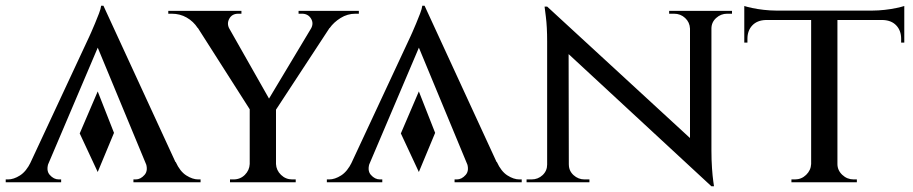

<svg xmlns="http://www.w3.org/2000/svg" viewBox="-32 -638 3197 672"><path d="M367 -173 310 -36 247 -171 310 -318ZM330 -618 612 -6H503L299 -498ZM139 -71Q128 -42 142 -26Q156 -10 174 -10H182V0H-12V-10Q-12 -10 -8 -10Q-4 -10 -4 -10Q16 -10 38 -24Q60 -38 76 -71ZM330 -618 336 -532 111 -3H44L280 -509Q281 -511 287 -524.5Q293 -538 300.5 -556Q308 -574 314.5 -591Q321 -608 322 -618ZM477 -71H583Q598 -38 620 -24Q642 -10 662 -10Q662 -10 666 -10Q670 -10 670 -10V0H435V-10H443Q460 -10 474 -26Q488 -42 477 -71Z M736 -599 922 -271 850 -243 623 -599ZM934 -263V0H842V-262ZM1093 -599H1160L926 -242L885 -252ZM1056 -537Q1067 -556 1056.5 -573Q1046 -590 1025 -590Q1025 -590 1019 -590Q1013 -590 1013 -590V-600H1224V-590H1212Q1184 -590 1160 -575Q1136 -560 1122 -540ZM771 -537 660 -540Q645 -563 621.5 -576.5Q598 -590 569 -590H557V-600H813V-590Q813 -590 807.5 -590Q802 -590 802 -590Q780 -590 770.5 -572.5Q761 -555 771 -537ZM845 -64V0H773V-10Q774 -10 779.5 -10Q785 -10 785 -10Q809 -10 825 -26Q841 -42 842 -64ZM931 -64H934Q935 -42 951.5 -26Q968 -10 991 -10Q991 -10 997 -10Q1003 -10 1003 -10V0H931Z M1491 -173 1434 -36 1371 -171 1434 -318ZM1454 -618 1736 -6H1627L1423 -498ZM1263 -71Q1252 -42 1266 -26Q1280 -10 1298 -10H1306V0H1112V-10Q1112 -10 1116 -10Q1120 -10 1120 -10Q1140 -10 1162 -24Q1184 -38 1200 -71ZM1454 -618 1460 -532 1235 -3H1168L1404 -509Q1405 -511 1411 -524.5Q1417 -538 1424.5 -556Q1432 -574 1438.5 -591Q1445 -608 1446 -618ZM1601 -71H1707Q1722 -38 1744 -24Q1766 -10 1786 -10Q1786 -10 1790 -10Q1794 -10 1794 -10V0H1559V-10H1567Q1584 -10 1598 -26Q1612 -42 1601 -71Z M1883 -615 2448 -95 2458 14 1894 -508ZM1886 -62V0H1811V-10Q1811 -10 1819.5 -10Q1828 -10 1828 -10Q1851 -10 1867 -25Q1883 -40 1883 -62ZM1959 -62Q1959 -40 1975.5 -25Q1992 -10 2014 -10Q2014 -10 2022.5 -10Q2031 -10 2031 -10V0H1956V-62ZM1883 -615 1958 -527 1959 0H1883V-493Q1883 -544 1878.5 -579.5Q1874 -615 1874 -615ZM2458 -600V-111Q2458 -78 2460 -49.5Q2462 -21 2464.5 -3.5Q2467 14 2467 14H2458L2383 -75V-600ZM2455 -538V-600H2530V-590Q2530 -590 2521.5 -590Q2513 -590 2513 -590Q2491 -590 2474.5 -575Q2458 -560 2458 -538ZM2383 -538Q2382 -560 2366 -575Q2350 -590 2327 -590Q2327 -590 2318.5 -590Q2310 -590 2310 -590V-600H2385V-538Z M2899 -597V0H2807V-597ZM3133 -601V-568H2573V-601ZM3133 -570V-489H3122V-502Q3122 -531 3105 -549Q3088 -567 3058 -568V-570ZM3133 -617V-591L3023 -601Q3042 -601 3064.5 -603.5Q3087 -606 3105.5 -610Q3124 -614 3133 -617ZM2809 -64V0H2738V-10Q2739 -10 2744.5 -10Q2750 -10 2750 -10Q2773 -10 2789.5 -26Q2806 -42 2807 -64ZM2896 -64H2899Q2899 -42 2916 -26Q2933 -10 2956 -10Q2956 -10 2961.5 -10Q2967 -10 2967 -10V0H2896ZM2648 -570V-568Q2618 -567 2601 -549Q2584 -531 2584 -502V-489H2573V-570ZM2573 -617Q2582 -614 2600.5 -610Q2619 -606 2641.5 -603.5Q2664 -601 2683 -601L2573 -591Z"/></svg>

Font: Cinzel Eorzea
Style: Regular
Weight: 500
Designer: Natanael Gama
Version: Version 2.000